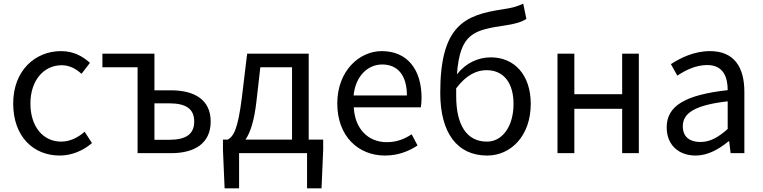

<svg xmlns="http://www.w3.org/2000/svg" viewBox="-20 -836 4163 1048"><path d="M306 13C371 13 433 -13 482 -55L442 -117C408 -87 364 -63 314 -63C214 -63 146 -146 146 -271C146 -396 218 -480 317 -480C359 -480 394 -461 425 -433L471 -493C433 -527 384 -557 313 -557C173 -557 52 -452 52 -271C52 -91 162 13 306 13Z M731 0H914C1042 0 1130 -53 1130 -173C1130 -291 1042 -343 914 -343H823V-543H539V-469H731ZM823 -73V-272H904C996 -272 1040 -241 1040 -173C1040 -104 996 -73 904 -73Z M1285 0H1656V192H1735L1744 -17V-74H1665V-543H1329L1300 -302C1278 -127 1254 -91 1223 -74H1197V-17L1206 192H1285ZM1320 -74C1346 -112 1368 -177 1380 -285L1401 -469H1574V-74Z M2081 13C2154 13 2212 -11 2259 -42L2227 -103C2186 -76 2144 -60 2091 -60C1988 -60 1917 -134 1911 -250H2277C2279 -264 2281 -282 2281 -302C2281 -457 2203 -557 2064 -557C1940 -557 1821 -448 1821 -271C1821 -92 1936 13 2081 13ZM1910 -315C1921 -423 1989 -484 2066 -484C2151 -484 2201 -425 2201 -315Z M2639 13C2770 13 2877 -96 2877 -269C2877 -428 2787 -523 2659 -523C2590 -523 2522 -492 2474 -430C2491 -657 2567 -672 2742 -698C2787 -705 2825 -714 2853 -733L2836 -816C2802 -801 2783 -794 2723 -785C2516 -754 2383 -697 2383 -329C2383 -110 2476 13 2639 13ZM2470 -354C2527 -429 2583 -453 2636 -453C2731 -453 2783 -381 2783 -269C2783 -146 2722 -63 2638 -63C2527 -63 2470 -154 2470 -312Z M3023 0H3115V-242H3376V0H3467V-543H3376V-322H3115V-543H3023Z M3777 13C3844 13 3905 -22 3957 -65H3960L3968 0H4043V-334C4043 -469 3988 -557 3855 -557C3767 -557 3691 -518 3642 -486L3677 -423C3720 -452 3777 -481 3840 -481C3929 -481 3952 -414 3952 -344C3721 -318 3619 -259 3619 -141C3619 -43 3686 13 3777 13ZM3803 -61C3749 -61 3707 -85 3707 -147C3707 -217 3769 -262 3952 -283V-132C3899 -85 3855 -61 3803 -61Z"/></svg>

Font: Noto Sans Mono CJK HK
Style: Regular
Weight: 400
Designer: Ryoko NISHIZUKA 西塚涼子 (kana, bopomofo & ideographs); Paul D. Hunt (Latin, Greek & Cyrillic); Sandoll Communications 산돌커뮤니
Foundry: Adobe
Version: Version 2.004;hotconv 1.0.118;makeotfexe 2.5.65603